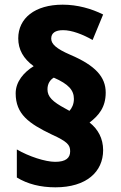

<svg xmlns="http://www.w3.org/2000/svg" viewBox="-20 -787 517 821"><path d="M47 -388C47 -299 103 -259 201 -212C269 -181 280 -167 280 -140C280 -112 262 -95 216 -95C174 -95 103 -118 52 -148V-28C98 0 153 14 217 14C349 14 421 -52 421 -145C421 -195 399 -235 363 -263C402 -293 432 -328 432 -391C432 -458 388 -507 280 -553C220 -579 199 -599 199 -622C199 -646 217 -658 250 -658C287 -658 334 -640 376 -616L421 -725C371 -750 311 -767 248 -767C129 -767 58 -709 58 -623C58 -575 80 -536 124 -504C82 -478 47 -438 47 -388ZM183 -405C183 -430 195 -446 210 -455C274 -427 296 -401 296 -364C296 -341 287 -324 277 -313L259 -323C205 -352 183 -373 183 -405Z"/></svg>

Font: Noto Sans Arabic SemCond Blk
Style: Regular
Weight: 900
Width: 4
Designer: Monotype Design Team, Nadine Chahine, Nizar Qandah and Khaled Hosny
Foundry: Monotype Imaging Inc.
Version: Version 2.012